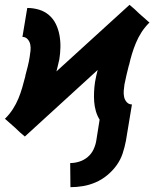

<svg xmlns="http://www.w3.org/2000/svg" viewBox="-33 -553 653 796"><path d="M259 223 258 123Q277 123 296 117Q315 111 330.5 98Q346 85 354.5 67Q363 49 366 31L380 -57Q370 -73 364.5 -92Q359 -111 357.5 -131Q356 -151 357 -172Q358 -193 361 -213Q363 -226 366 -238.5Q369 -251 372 -263L70 13L49 -5L29 -24L-13 -61L-11 -62Q7 -80 20.5 -101Q34 -122 43.5 -145Q53 -168 59.5 -191Q66 -214 72 -237V-239Q77 -258 82 -277.5Q87 -297 90 -317Q92 -330 93.5 -343Q95 -356 92.5 -368.5Q90 -381 81.5 -390.5Q73 -400 60 -400L80 -520Q105 -520 128.5 -513Q152 -506 170 -490.5Q188 -475 198.5 -453.5Q209 -432 213.5 -407.5Q218 -383 217.5 -357.5Q217 -332 213 -307Q210 -294 207 -281.5Q204 -269 201 -257L504 -533L525 -515L545 -496L587 -459L585 -458Q567 -440 553.5 -419Q540 -398 530.5 -375Q521 -352 514 -329Q507 -306 502 -283L501 -281Q496 -262 491.5 -242.5Q487 -223 483 -203Q481 -190 480 -177Q479 -164 481.5 -151.5Q484 -139 492.5 -129.5Q501 -120 514 -120L489 31Q484 57 475.5 83Q467 109 450.5 132Q434 155 411.5 173.5Q389 192 363.5 203Q338 214 311.5 218.5Q285 223 259 223Z"/></svg>

Font: Iosevka Heavy Extended
Style: Italic
Weight: 900
Width: 7
Italic angle: -9°
Monospace: yes
Designer: Belleve Invis
Foundry: Belleve Invis
Version: Version 32.5.0; ttfautohint (v1.8.4)